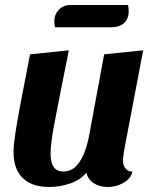

<svg xmlns="http://www.w3.org/2000/svg" viewBox="-20 -727 613 767"><path d="M176 20Q130 20 98 3.5Q66 -13 50 -44Q34 -75 34 -120Q34 -146 41 -192.5Q48 -239 62.5 -316Q77 -393 100 -510L255 -526Q234 -421 220 -350.5Q206 -280 197.5 -235Q189 -190 185.5 -161.5Q182 -133 182 -113Q182 -95 186 -79Q190 -63 201 -52.5Q212 -42 233 -42Q264 -42 285 -64.5Q306 -87 318 -120Q330 -153 336 -185L396 -510L552 -526L476 -127Q475 -118 473 -106Q471 -94 471 -85Q471 -68 480 -55.5Q489 -43 509 -41Q504 -20 487.5 -6.5Q471 7 450.5 13.5Q430 20 409 20Q379 20 355.5 5.5Q332 -9 325 -37Q301 -8 260 6Q219 20 176 20ZM200 -618Q198 -624 197.5 -630.5Q197 -637 197 -642Q197 -669 215 -688Q233 -707 262 -707H491Q493 -700 493.5 -693.5Q494 -687 494 -681Q494 -652 475.5 -635Q457 -618 422 -618Z"/></svg>

Font: Sansita Swashed Light SemiBold
Style: Regular
Weight: 600
Version: Version 1.003